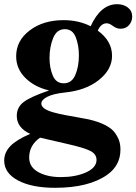

<svg xmlns="http://www.w3.org/2000/svg" viewBox="-23 -636 650 915"><path d="M239 259Q129 259 63 224Q-3 189 -3 129Q-3 91 26 60.5Q55 30 121 2Q57 -27 57 -84Q57 -125 90 -150Q123 -175 211 -205Q142 -221 98 -264.5Q54 -308 54 -368Q54 -442 118.5 -491Q183 -540 280 -540Q351 -540 409 -511Q457 -616 535 -616Q566 -616 586.5 -600Q607 -584 607 -557Q607 -534 592 -516.5Q577 -499 551 -499Q533 -499 515.5 -512Q498 -525 486 -525Q458 -525 443 -490Q511 -441 511 -370Q511 -305 448.5 -255Q386 -205 285 -195Q230 -189 202 -174.5Q174 -160 174 -142Q174 -129 189 -118.5Q204 -108 231.5 -100.5Q259 -93 285 -88Q311 -83 346.5 -77Q382 -71 400 -67Q447 -56 479 -39.5Q511 -23 525.5 -2Q540 19 545.5 37Q551 55 551 77Q551 152 488 197Q400 259 239 259ZM302 51Q214 31 168 20Q116 56 116 115Q116 162 163 186Q205 208 267 208Q334 208 384 187Q437 164 437 126Q437 98 407 83Q377 68 302 51ZM281 -239Q319 -239 336 -279Q353 -319 353 -372Q353 -420 338 -458.5Q323 -497 286 -497Q247 -497 230 -454Q213 -411 213 -360Q213 -313 228.5 -276Q244 -239 281 -239Z"/></svg>

Font: Libre Caslon Text
Style: Bold
Weight: 700
Designer: Pablo Impallari, Rodrigo Fuenzalida
Foundry: Pablo Impallari, Rodrigo Fuenzalida
Version: Version 1.002